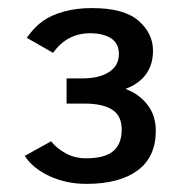

<svg xmlns="http://www.w3.org/2000/svg" viewBox="-20 -764 474 473"><path d="M363.8 -441.9Q363.8 -377 318.8 -344Q273.9 -311 192.9 -311Q143.1 -311 102.1 -330.1Q61 -349.1 41 -379.9L106 -416Q119.1 -398.9 141.6 -386.5Q164.1 -374 191.9 -374Q237.8 -374 258.8 -391.6Q279.8 -409.2 279.8 -444.8Q279.8 -479 256.3 -493.9Q232.9 -508.8 188 -508.8H144V-570.8H182.1Q224.1 -570.8 248.5 -586.4Q272.9 -602.1 272.9 -630.9Q272.9 -657.2 253.4 -669.7Q233.9 -682.1 202.1 -682.1Q145 -682.1 110.8 -633.8L45.9 -670.9Q65.4 -698.2 86.2 -712.6Q106.9 -727.1 137.7 -735.6Q168.5 -744.1 207 -744.1Q285.2 -744.1 321 -713.1Q356.9 -682.1 356.9 -639.2Q356.9 -570.8 289.1 -544.9Q321.8 -533.2 342.8 -506.6Q363.8 -480 363.8 -441.9Z"/></svg>

Font: Lorenzo Sans
Style: Regular
Weight: 400
Foundry: Intel Corporation
Version: Version 1.00; ttfautohint (v1.5)